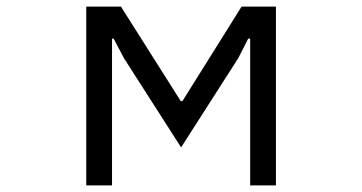

<svg xmlns="http://www.w3.org/2000/svg" viewBox="-20 -561 1096 581"><path d="M319 0H241V-541H346L527 -255H532L711 -541H815V0H737V-444H731L701 -385L528 -115L355 -385L324 -444H319Z"/></svg>

Font: PlemolJP
Style: Regular
Weight: 400
Monospace: yes
Version: v2.0.4; ttfautohint (v1.8.4.7-5d5b-dirty) -l 6 -r 45 -G 200 